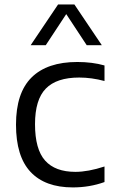

<svg xmlns="http://www.w3.org/2000/svg" viewBox="-20 -828 510 858"><path d="M51.5 -271Q51.5 -413 121.2 -482Q191 -551 325.5 -551Q392.5 -551 447 -535.5V-466Q389 -481.5 334 -481.5Q233 -481.5 184.8 -432.2Q136.5 -383 136.5 -273Q136.5 -161 181.5 -110.5Q226.5 -60 317 -60Q373.5 -60 447 -84V-14.5Q380.5 9.5 305.5 9.5Q181.5 9.5 116.5 -59.8Q51.5 -129 51.5 -271ZM435 -626H367.5L276 -765L184.5 -626H117L239.5 -808H312.5Z"/></svg>

Font: Encode Sans Semi Expanded
Style: Regular
Weight: 400
Width: 6
Designer: Multiple Designers
Foundry: Impallari Type
Version: Version 2.000